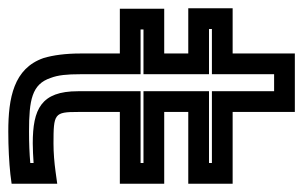

<svg xmlns="http://www.w3.org/2000/svg" viewBox="-206 -545 731 463"><g transform="rotate(90 159.5 -313.5)"><path d="M198 -136V-237H346H371V-262V-319V-344H346H198V-402H346H371V-427V-484V-509H346H198V-634V-659H173H82H57V-634V-509H-27H-52V-484V-427V-402H-27H57V-344H-26H-51V-319V-262V-237H-26H57V-141C57 -107 61 -76 68 -53C93 19 164 32 245 32C284 32 320 30 348 27L371 24V2V-57V-86L342 -82C320 -79 297 -77 274 -77C202 -77 198 -79 198 -136ZM148 -136C148 -47 191 -27 274 -27C289 -27 305 -28 321 -29V-21C298 -19 273 -18 245 -18C169 -18 131 -25 116 -70C109 -88 107 -110 107 -141V-262V-287H82H-1V-294H82H107V-319V-427V-452H82H-2V-459H82H107V-484V-609H148V-484V-459H173H321V-452H173H148V-427V-319V-294H173H321V-287H173H148V-262V-136Z"/></g></svg>

Font: Gamestation DisplayOutline
Style: Regular
Weight: 400
Designer: Jonas Hecksher
Foundry: Jonas Hecksher, Playtypeª, e-types AS
Version: Version 1.003